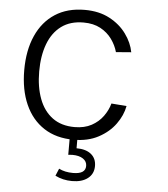

<svg xmlns="http://www.w3.org/2000/svg" viewBox="-60 -735 884 1012"><g transform="rotate(5 382.5 -229.5)"><path d="M472.7 133.8Q472.7 175.3 441.9 199.2Q411.1 223.1 358.9 223.1Q310.1 223.1 269.5 202.6L285.6 164.1Q316.9 180.2 360.4 180.2Q426.3 180.2 426.3 137.2Q426.3 113.3 405.5 99.4Q384.8 85.4 348.6 85.4Q338.4 85.4 327.1 86.9V-0.5H367.7V48.8Q417.5 48.8 445.1 71.3Q472.7 93.8 472.7 133.8ZM136.2 -337.9Q136.2 -255.4 159.7 -193.1Q183.1 -130.9 230 -96.2Q276.9 -61.5 347.2 -61.5Q399.4 -61.5 436.8 -81.8Q474.1 -102.1 497.3 -134.3Q520.5 -166.5 530.3 -202.1L610.8 -195.8Q601.6 -146 568.1 -99.9Q534.7 -53.7 479.2 -24.2Q423.8 5.4 348.1 5.4Q255.9 5.4 190.9 -36.9Q126 -79.1 91.6 -156.2Q57.1 -233.4 57.1 -337.9Q57.1 -442.9 91.6 -520Q126 -597.2 190.9 -639.4Q255.9 -681.6 348.1 -681.6Q423.8 -681.6 479.2 -652.1Q534.7 -622.6 568.1 -576.4Q601.6 -530.3 610.8 -480.5L530.3 -474.1Q520.5 -509.8 497.3 -542Q474.1 -574.2 436.8 -594.5Q399.4 -614.7 347.2 -614.7Q276.9 -614.7 230 -580.1Q183.1 -545.4 159.7 -483.2Q136.2 -420.9 136.2 -337.9Z"/></g></svg>

Font: Estedad-FD Regular
Style: FD-Regular
Weight: 400
Designer: Amin Abedi
Version: Version 7.3